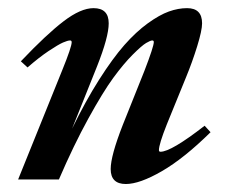

<svg xmlns="http://www.w3.org/2000/svg" viewBox="-20 -445 566 476"><path d="M24.9 0 134.3 -271Q157.7 -328.6 157.7 -340.3Q157.7 -344.7 153.8 -344.7Q147.9 -344.7 136.2 -339.6Q124.5 -334.5 100.3 -318.4Q76.2 -302.2 48.3 -277.8L31.7 -293Q95.2 -359.9 137.7 -392.3Q180.2 -424.8 211.9 -424.8Q249.5 -424.8 249.5 -387.2Q249.5 -353.5 220.7 -280.8L158.7 -126Q191.9 -194.3 225.6 -247.3Q259.3 -300.3 288.3 -333.3Q317.4 -366.2 346.4 -387.2Q375.5 -408.2 398.7 -416.5Q421.9 -424.8 443.8 -424.8Q481 -424.8 481 -387.2Q481 -369.6 468.8 -330.1Q456.5 -290.5 441.4 -253.9L393.6 -136.7Q374 -87.4 374 -72.8Q374 -68.8 377.9 -68.8Q404.3 -68.8 487.3 -133.3L502 -117.2Q436 -52.2 381.1 -20.5Q326.2 11.2 292 11.2Q254.4 11.2 254.4 -25.9Q254.4 -58.6 284.2 -134.8L337.9 -269Q361.3 -329.6 361.3 -340.8Q361.3 -344.7 357.4 -344.7Q353 -344.7 342.3 -338.4Q331.5 -332 309.1 -309.6Q286.6 -287.1 261 -252.2Q235.4 -217.3 199 -151.1Q162.6 -85 126 0Z"/></svg>

Font: Elstob 18pt
Style: Bold Italic
Weight: 700
Italic angle: -20°
Designer: Peter S. Baker
Version: Version 1.015